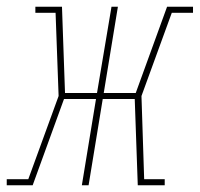

<svg xmlns="http://www.w3.org/2000/svg" viewBox="-59 -550 593 570"><path d="M-39 0V-18H25L115 -265L106 -512H46V-530H125L134 -274H229L272 -530H291L249 -274H344L437 -530H514V-512H451L361 -265L369 -18H430V0H350L341 -256H246L204 0H184L226 -256H131L38 0Z"/></svg>

Font: Iosevka Slab Thin
Style: Italic
Weight: 100
Italic angle: -9°
Monospace: yes
Designer: Belleve Invis
Foundry: Belleve Invis
Version: Version 11.1.1; ttfautohint (v1.8.3)